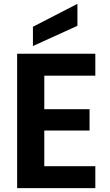

<svg xmlns="http://www.w3.org/2000/svg" viewBox="-20 -977 572 997"><path d="M475 -584H210V-410H445V-299H210V-114H475V0H69V-698H475ZM382 -957V-843L151 -738V-838Z"/></svg>

Font: Parkinsans SemiBold
Style: Regular
Weight: 600
Designer: Red Stone, Indian Type Foundry
Foundry: Indian Type Foundry
Version: Version 1.000